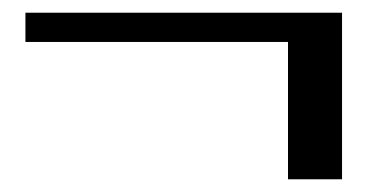

<svg xmlns="http://www.w3.org/2000/svg" viewBox="-20 -346 578 302"><path d="M20 -280V-326H518V-280ZM433 -64V-307H518V-64Z"/></svg>

Font: Libre Bodoni Medium
Style: Regular
Weight: 500
Designer: Pablo Impallari, Rodrigo Fuenzalida
Foundry: Impallari Type
Version: Version 2.005;gftools[0.9.23]